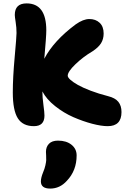

<svg xmlns="http://www.w3.org/2000/svg" viewBox="-20 -730 739 1128"><path d="M179.2 11.2Q113.8 11.2 84.5 -35.4Q55.2 -82 55.2 -187Q55.2 -273.9 66.2 -394.3Q77.1 -514.6 77.1 -536.1Q77.1 -568.4 72 -600.1Q66.9 -631.8 66.9 -642.1Q66.9 -710 136.2 -710Q252 -710 252 -551.8Q252 -514.6 240.2 -384.8Q295.4 -490.7 424.8 -586.9Q469.2 -618.2 504.9 -618.2Q542 -618.2 565.4 -596.2Q588.9 -574.2 588.9 -533.2Q588.9 -500.5 573.5 -475.8Q558.1 -451.2 522.9 -428.2Q468.3 -396 423.1 -352.5Q377.9 -309.1 377.9 -285.2Q377.9 -275.4 393.6 -261.2Q409.2 -247.1 437.7 -231Q466.3 -214.8 512.9 -197Q559.6 -179.2 615.2 -165Q656.7 -154.8 675.3 -131.8Q693.8 -108.9 693.8 -71.8Q693.8 11.2 612.8 11.2Q575.7 11.2 521.7 -2.9Q467.8 -17.1 411.1 -41.7Q354.5 -66.4 303.7 -106.7Q252.9 -147 229 -192.9Q229 -157.7 235.1 -114Q241.2 -70.3 241.2 -50.8Q241.2 11.2 179.2 11.2ZM274.9 377.9Q220.2 377.9 220.2 335.9Q220.2 314.5 232.9 283.2Q242.2 261.7 246.6 241.7Q251 221.7 251.5 211.4Q252 201.2 251 183.8Q250 166.5 250 162.1Q250 132.8 267.8 114.5Q285.6 96.2 320.8 96.2Q370.1 96.2 400.1 120.4Q430.2 144.5 430.2 183.1Q430.2 272 373 332Q332 377.9 274.9 377.9Z"/></svg>

Font: Shantell Sans Irregular
Style: Regular
Weight: 800
Designer: Stephen Nixon, Anya Danilova, Shantell Martin
Foundry: Arrow Type
Version: Version 1.006;[9816181b4]